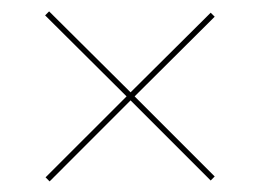

<svg xmlns="http://www.w3.org/2000/svg" viewBox="-20 -389 468 346"><path d="M69.4 -62.1 62.1 -69.4 208.1 -215.3 61.3 -361.3 68.5 -368.5 215.3 -222.6 359.7 -366.1 366.9 -358.9 222.6 -215.3 366.9 -71 359.7 -63.7 215.3 -208.1Z"/></svg>

Font: Playfair 144pt SemiExpanded Light
Style: Regular
Weight: 300
Width: 6
Designer: Claus Eggers Sørensen
Foundry: Claus Eggers Sørensen
Version: Version 2.203